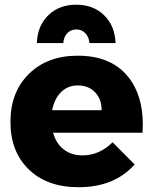

<svg xmlns="http://www.w3.org/2000/svg" viewBox="-20 -781 643 807"><path d="M300.8 -657.2Q277.8 -657.2 262.7 -641.4Q247.6 -625.5 246.1 -600.1H134.8Q137.7 -672.9 183.1 -717Q228.5 -761.2 300.8 -761.2Q372.1 -761.2 417.5 -717Q462.9 -672.9 465.8 -600.1H356Q354 -625.5 338.6 -641.4Q323.2 -657.2 300.8 -657.2ZM306.2 -546.9Q445.8 -546.9 517.1 -460Q588.4 -373 579.1 -223.1H203.1Q215.8 -177.7 248 -152.8Q280.3 -127.9 326.2 -127.9Q397.9 -127.9 453.1 -183.1L545.9 -89.8Q460.9 5.9 310.1 5.9Q178.2 5.9 101.1 -68.8Q23.9 -143.6 23.9 -268.1Q23.9 -394 101.6 -470.5Q179.2 -546.9 306.2 -546.9ZM199.2 -317.9H407.2Q407.2 -364.3 379.6 -393.1Q352.1 -421.9 307.1 -421.9Q264.6 -421.9 236.6 -393.8Q208.5 -365.7 199.2 -317.9Z"/></svg>

Font: Montserrat-Arabic
Style: Bold
Weight: 700
Designer: Mohamed Gaber
Foundry: Kief Type Foundry
Version: Version 5.008;PS 005.008;hotconv 1.0.88;makeotf.lib2.5.64775